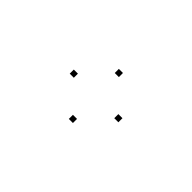

<svg xmlns="http://www.w3.org/2000/svg" viewBox="-22 -420 663 663"><g transform="rotate(-45 310.0 -88.0)"><path d="M432 -79.1V-99.1H412V-79.1ZM320.4 -187.4V-207.4H300.4V-187.4ZM207.7 -79.1V-99.1H187.7V-79.1ZM320.4 30.1V10.1H300.4V30.1Z"/></g></svg>

Font: Monaspace Krypton Dots Var
Style: Regular
Weight: 400
Designer: Riley Cran and the Lettermatic Team
Version: Version 1.100 (Monaspace Krypton Dots)